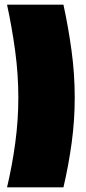

<svg xmlns="http://www.w3.org/2000/svg" viewBox="-20 -716 368 817"><path d="M250 -696Q271 -599 284.5 -500Q298 -401 298 -300Q298 -204 285 -108.5Q272 -13 250 81H10Q32 -12 45 -108.5Q58 -205 58 -300Q58 -400 44.5 -499.5Q31 -599 10 -696Z"/></svg>

Font: Gajraj One
Style: Regular
Weight: 400
Designer: Saurabh Sharma
Foundry: Saurabh Sharma
Version: Version 1.000